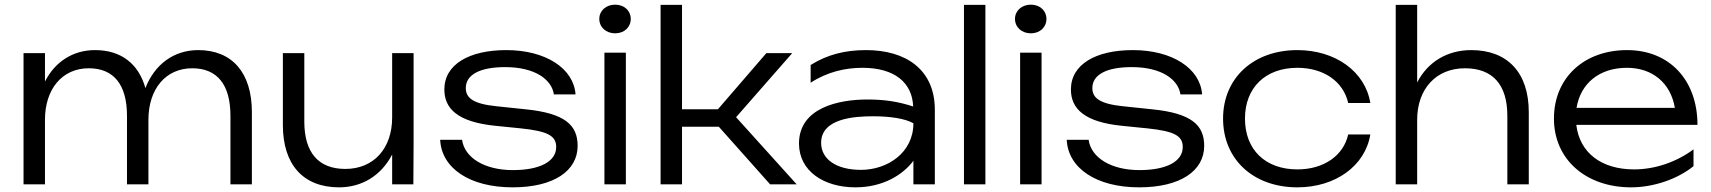

<svg xmlns="http://www.w3.org/2000/svg" viewBox="-20 -791 7344 824"><path d="M831 -576C726 -576 644 -515 604 -413C575 -517 500 -576 388 -576C293 -576 216 -526 173 -441V-563H81V0H173V-277C173 -409 247 -498 361 -498C468 -498 525 -428 525 -294V0H617V-277C617 -409 691 -498 805 -498C912 -498 969 -428 969 -294V0H1061V-310C1061 -478 977 -576 831 -576Z M1754 0 1755 -178V-563H1663V-287C1663 -154 1584 -66 1462 -66C1347 -66 1286 -136 1286 -269V-563H1194V-254C1194 -85 1281 13 1435 13C1535 13 1617 -39 1663 -128V0Z M2459 -165C2459 -254 2405 -305 2235 -322L2111 -335C2012 -345 1979 -370 1979 -413C1979 -471 2041 -503 2148 -503C2277 -503 2348 -449 2357 -386H2450C2442 -498 2321 -576 2153 -576C1994 -576 1887 -515 1887 -407C1887 -325 1944 -267 2107 -251L2216 -240C2331 -228 2367 -208 2367 -160C2367 -98 2297 -61 2181 -61C2061 -61 1974 -113 1963 -191H1869C1875 -69 1996 13 2180 13C2357 13 2459 -58 2459 -165Z M2574 0H2666V-565H2574ZM2620 -648C2659 -648 2687 -674 2687 -710C2687 -745 2659 -771 2620 -771C2581 -771 2552 -745 2552 -710C2552 -674 2581 -648 2620 -648Z M2907 0V-247H3065L3285 0H3399L3139 -288L3380 -563H3269L3061 -322H2907V-770H2815V0Z M3900 0H3992V-320C3992 -493 3867 -576 3697 -576C3607 -576 3531 -557 3459 -512V-436C3531 -483 3609 -500 3681 -500C3820 -500 3895 -436 3899 -334C3832 -356 3773 -364 3702 -364C3580 -364 3409 -329 3409 -175C3409 -58 3514 13 3651 13C3771 13 3856 -42 3900 -101ZM3900 -262C3900 -135 3788 -62 3675 -62C3569 -62 3504 -108 3504 -178C3504 -283 3647 -292 3727 -292C3801 -292 3865 -282 3900 -262Z M4117 0H4209V-770H4117Z M4358 0H4450V-565H4358ZM4404 -648C4443 -648 4471 -674 4471 -710C4471 -745 4443 -771 4404 -771C4365 -771 4336 -745 4336 -710C4336 -674 4365 -648 4404 -648Z M5148 -165C5148 -254 5094 -305 4924 -322L4800 -335C4701 -345 4668 -370 4668 -413C4668 -471 4730 -503 4837 -503C4966 -503 5037 -449 5046 -386H5139C5131 -498 5010 -576 4842 -576C4683 -576 4576 -515 4576 -407C4576 -325 4633 -267 4796 -251L4905 -240C5020 -228 5056 -208 5056 -160C5056 -98 4986 -61 4870 -61C4750 -61 4663 -113 4652 -191H4558C4564 -69 4685 13 4869 13C5046 13 5148 -58 5148 -165Z M5766 -214C5746 -123 5661 -64 5548 -64C5411 -64 5323 -148 5323 -282C5323 -415 5411 -500 5548 -500C5660 -500 5745 -442 5766 -349H5861C5839 -484 5711 -576 5548 -576C5359 -576 5229 -456 5229 -282C5229 -107 5359 13 5548 13C5711 13 5839 -79 5861 -214Z M5970 0H6062V-277C6062 -409 6143 -498 6267 -498C6386 -498 6449 -428 6449 -294V0H6541V-310C6541 -478 6451 -576 6294 -576C6191 -576 6107 -525 6062 -437V-770H5970Z M6980 13C7076 13 7179 -22 7248 -78V-150C7177 -97 7085 -64 6993 -64C6852 -64 6759 -136 6745 -255H7265C7265 -447 7145 -576 6963 -576C6778 -576 6649 -457 6649 -282C6649 -107 6786 13 6980 13ZM6962 -500C7073 -500 7150 -434 7168 -328H6746C6763 -433 6844 -500 6962 -500Z"/></svg>

Font: Bounded Light
Style: Regular
Weight: 300
Designer: Vlad Churkin
Version: Version 3.0